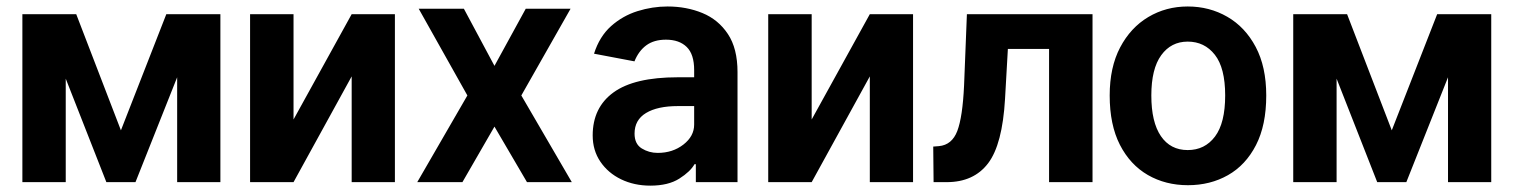

<svg xmlns="http://www.w3.org/2000/svg" viewBox="-20 -573 4761 604"><path d="M360.4 -163 503.2 -528.4H673.3V0H537.3V-329.9L406.2 0H314.6L186.8 -325.6V0H50.4V-528.4H219.8Z M903.4 -197.1 1086.3 -528.4H1222.3V0H1086.3V-332.7L903.4 0H766.7V-528.4H903.4Z M1439.3 -545.5 1535.5 -365.8 1633.9 -545.5H1774.9L1620 -272.7L1778.8 0H1637.8L1535.5 -174.7L1434.7 0H1292.6L1450.3 -272.7L1297.2 -545.5Z M2169 0V-56.5H2164.8Q2152 -33.4 2117.2 -11.2Q2082.4 11 2025.9 11Q1975.1 11 1933.9 -8.9Q1892.8 -28.8 1868.6 -64.5Q1844.5 -100.1 1844.5 -147Q1844.5 -234.7 1910 -282.3Q1975.5 -329.9 2112.2 -329.9H2163.7V-352.6Q2163.7 -402.3 2140.3 -425.2Q2116.8 -448.2 2074.9 -448.2Q2037.3 -448.2 2013.1 -430.4Q1989 -412.6 1975.9 -380L1848.7 -404.1Q1865.8 -458.1 1902.3 -490.8Q1938.9 -523.4 1985.6 -538Q2032.3 -552.6 2079.9 -552.6Q2139.6 -552.6 2189.6 -532Q2239.7 -511.4 2269.9 -465.9Q2300.1 -420.5 2300.1 -346.2V0ZM2163.7 -239.3H2112.9Q2048.3 -239.3 2012.3 -217.5Q1976.2 -195.7 1976.2 -152.7Q1976.2 -120 1998.9 -106Q2021.7 -92 2049 -92Q2096.2 -92 2130 -118.3Q2163.7 -144.5 2163.7 -181.1Z M2533.4 -197.1 2716.3 -528.4H2852.3V0H2716.3V-332.7L2533.4 0H2396.7V-528.4H2533.4Z M3021.7 -528.4H3416.9V0H3280.2V-419H3150.6L3141.7 -262.4Q3133.5 -118.6 3088.4 -59.3Q3043.3 0 2958.1 0H2916.9L2915.8 -111.9L2933.9 -113.3Q2974.8 -117.2 2991.5 -161Q3008.2 -204.9 3012.8 -304Z M3717 9.6Q3646.7 9.6 3590.9 -22.5Q3535.2 -54.7 3503 -117.5Q3470.9 -180.4 3470.9 -272.7Q3470.9 -361.2 3503.7 -423.7Q3536.6 -486.2 3592.3 -519.4Q3648.1 -552.6 3716.3 -552.6Q3784.8 -552.6 3840.9 -520.2Q3897 -487.9 3930.2 -425.4Q3963.4 -362.9 3963.4 -272.7Q3963.4 -179.3 3931.1 -116.5Q3898.8 -53.6 3843 -22Q3787.3 9.6 3717 9.6ZM3716.3 -100.9Q3770.2 -100.9 3802.2 -143.5Q3834.2 -186.1 3834.2 -272.7Q3834.2 -359.4 3801.7 -400.7Q3769.2 -442.1 3716.3 -442.1Q3664.1 -442.1 3633 -399.3Q3601.9 -356.5 3601.9 -272.7Q3601.9 -188.9 3631.9 -144.9Q3661.9 -100.9 3716.3 -100.9Z M4358.3 -163 4501.1 -528.4H4671.2V0H4535.2V-329.9L4404.1 0H4312.5L4184.7 -325.6V0H4048.3V-528.4H4217.7Z"/></svg>

Font: Interface
Style: Bold
Weight: 700
Designer: Rasmus Andersson
Foundry: rsms
Version: Version 1.8